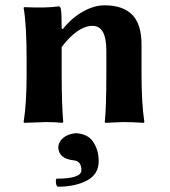

<svg xmlns="http://www.w3.org/2000/svg" viewBox="-20 -459 640 722"><path d="M199.2 97.2V92.8Q201.2 72.8 218.5 58.8Q235.8 44.9 263.2 42H269Q308.1 45.9 326.2 68.8Q351.1 101.1 351.1 147Q351.1 196.8 306.6 220Q262.2 243.2 196.8 243.2Q191.9 239.3 190.4 229.7Q189 220.2 191.9 212.9Q286.1 212.9 286.1 181.2Q286.1 147 257.8 144Q202.1 138.2 199.2 97.2ZM512.2 -180.2Q512.2 -70.3 522.9 0L521 2.9Q477.1 0 442.9 0L376 2.9L374 0Q379.9 -53.2 379.9 -180.2V-269Q379.9 -361.8 328.1 -361.8Q272.9 -361.8 211.9 -282.2V-180.2Q211.9 -68.4 217.8 0L214.8 2.9Q187 0 152.8 0L70.8 2.9L68.8 0Q80.1 -68.8 80.1 -180.2V-234.9Q80.1 -367.7 68.8 -429.2L70.8 -432.1Q155.8 -428.2 200.2 -435.1Q207 -435.1 209 -424.8Q211.9 -409.2 211.9 -352.1L215.8 -349.1Q250 -392.1 292 -415.5Q334 -439 373 -439Q441.9 -439 477.1 -403.6Q512.2 -368.2 512.2 -291Z"/></svg>

Font: Linux Biolinum O
Style: Bold
Weight: 700
Designer: Philipp H. Poll
Foundry: Philipp H. Poll
Version: Version 1.3.2